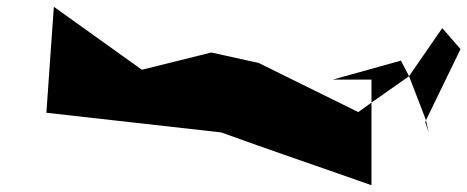

<svg xmlns="http://www.w3.org/2000/svg" viewBox="-20 -735 1380 567"><path d="M117 -402 633 -344C779 -291 930 -240 1077 -188V-432L1038 -404L744 -549L604 -580L399 -529L139 -715ZM963 -500H1077V-432L1188 -510L1164 -556ZM1188 -510 1238 -380 1340 -590 1286 -652ZM1236 -374 1246 -344 1238 -380Z"/></svg>

Font: bitstorm
Style: maxext
Weight: 400
Version: Version 0.2